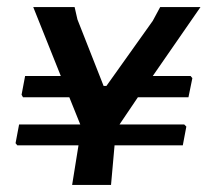

<svg xmlns="http://www.w3.org/2000/svg" viewBox="-20 -523 591 543"><path d="M501 -171 507 -165 497 -112H304L294 0H184L202 -112H29L24 -118L34 -171H207L176 -248H45L41 -255L51 -308H152L74 -503H191L199 -468L273 -280H281L412 -464L433 -503H547L412 -308H519L524 -302L513 -248H370L318 -171Z"/></svg>

Font: Alegreya Sans SC
Style: Bold Italic
Weight: 700
Italic angle: -7°
Designer: Juan Pablo del Peral
Foundry: Huerta Tipografica
Version: Version 2.007